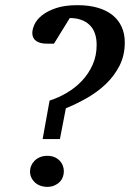

<svg xmlns="http://www.w3.org/2000/svg" viewBox="-20 -707 526 743"><path d="M227.1 -43.9Q227.1 -32.2 222.9 -21.5Q218.8 -10.7 210.4 -2.4Q202.1 5.9 190.2 11Q178.2 16.1 163.1 16.1Q147.5 16.1 135 11.2Q122.6 6.3 114 -2Q105.5 -10.3 100.8 -20.8Q96.2 -31.2 96.2 -43Q96.2 -54.7 100.8 -65.7Q105.5 -76.7 114 -85.2Q122.6 -93.8 135 -98.9Q147.5 -104 163.1 -104Q178.2 -104 190.2 -99.1Q202.1 -94.2 210.4 -85.7Q218.8 -77.1 222.9 -66.4Q227.1 -55.7 227.1 -43.9ZM462.9 -543Q462.9 -492.7 442.6 -452.9Q422.4 -413.1 389.9 -382.1Q357.4 -351.1 316.7 -327.9Q275.9 -304.7 234.9 -288.1L211.9 -168.9H145L171.9 -317.9Q206.1 -328.6 238.8 -347.9Q271.5 -367.2 297.1 -394.3Q322.8 -421.4 338.4 -456.3Q354 -491.2 354 -533.2Q354 -584.5 326.2 -610.8Q298.3 -637.2 250 -637.2L189 -538.1H160.2Q134.3 -538.1 119.6 -548.8Q105 -559.6 105 -579.1Q105 -593.8 113.5 -612.5Q122.1 -631.3 142.6 -647.7Q163.1 -664.1 196.5 -675.5Q230 -687 279.8 -687Q324.2 -687 358.4 -677Q392.6 -667 415.8 -648.2Q439 -629.4 450.9 -602.8Q462.9 -576.2 462.9 -543Z"/></svg>

Font: Charis SIL Cyr
Style: Italic
Weight: 400
Italic angle: -11°
Foundry: SIL International
Version: Version 5.000